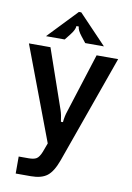

<svg xmlns="http://www.w3.org/2000/svg" viewBox="-105 -855 771 1123"><g transform="rotate(10 280.0 -293.5)"><path d="M70 204V103H129Q160 103 175.5 93.5Q191 84 204 52L224 -2L14 -559H142L264 -207Q273 -181 278 -140H290Q293 -175 304 -207L416 -559H544L316 81Q291 151 257 177.5Q223 204 160 204ZM105 -618 270 -791H284L449 -618H338L311 -652Q284 -686 284 -707H270Q270 -686 243 -652L216 -618Z"/></g></svg>

Font: Open Sauce Sans SemiBold
Style: Regular
Weight: 600
Designer: Alfredo Marco Pradil
Foundry: Creative Sauce Fz LLC
Version: Version 1.477